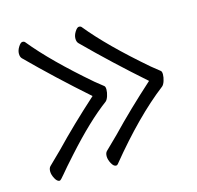

<svg xmlns="http://www.w3.org/2000/svg" viewBox="-81 -567 691 673"><g transform="rotate(-15 265.0 -231.0)"><path d="M290 -83Q360 -156 449 -236Q340 -332 244 -428Q238 -434 238 -446Q238 -458 246 -470.5Q254 -483 260.5 -483Q267 -483 270 -479Q339 -394 468 -283L498 -259Q502 -256 502 -245.5Q502 -235 498 -222.5Q494 -210 488 -205Q384 -125 268 17Q265 21 261 21Q252 21 244.5 7Q237 -7 237 -19Q237 -31 243 -37ZM85 -83Q155 -156 244 -236Q135 -332 39 -428Q33 -434 33 -446Q33 -458 41 -470.5Q49 -483 55.5 -483Q62 -483 65 -479Q134 -394 263 -283L293 -259Q297 -256 297 -245.5Q297 -235 293 -222.5Q289 -210 283 -205Q214 -154 126 -56Q89 -15 74.5 3Q60 21 56 21Q47 21 39.5 7Q32 -7 32 -19Q32 -31 38 -37Z"/></g></svg>

Font: ToneOZ-Pinyin-WenKai-Light
Style: Light
Weight: 300
Designer: Fontworks Inc.
Foundry: ToneOZ
Version: Version 0.240331